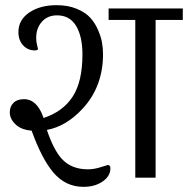

<svg xmlns="http://www.w3.org/2000/svg" viewBox="-20 -683 723 738"><path d="M404.3 -36.1Q404.3 -48.8 394.5 -48.8Q392.6 -48.8 367.2 -40.5Q341.8 -32.2 317.4 -32.2Q253.9 -32.2 216.8 -73.2Q185.5 -108.4 160.2 -183.6Q234.4 -197.3 296.9 -264.6Q376 -349.6 376 -474.6Q376 -497.1 372.1 -519.5Q368.2 -542 356.4 -568.8Q344.7 -595.7 326.2 -615.7Q307.6 -635.7 274.4 -649.4Q241.2 -663.1 197.3 -663.1Q133.8 -663.1 92.3 -634.8Q50.8 -606.4 50.8 -559.6Q50.8 -528.3 68.8 -508.8Q86.9 -489.3 113.3 -489.3Q126 -489.3 126 -495.1Q126 -496.1 122.6 -509.3Q119.1 -522.5 119.1 -537.1Q119.1 -575.2 141.1 -599.6Q163.1 -624 199.2 -624Q248 -624 272.5 -583.5Q296.9 -543 296.9 -473.6Q296.9 -369.1 259.3 -311.5Q221.7 -253.9 147.5 -229.5Q123 -301.8 72.3 -301.8Q45.9 -301.8 31.7 -287.6Q17.6 -273.4 17.6 -251Q17.6 -223.6 43.9 -201.2Q65.4 -183.6 101.6 -180.7Q140.6 -72.3 185.5 -19.5Q232.4 35.2 300.8 35.2Q344.7 35.2 374.5 14.6Q404.3 -5.9 404.3 -36.1ZM578.1 0V-606.4H682.6V-650.4H397.5V-606.4H500V0Z"/></svg>

Font: Kurale
Style: Regular
Weight: 400
Version: 1.0; ttfautohint (v1.3)